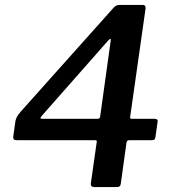

<svg xmlns="http://www.w3.org/2000/svg" viewBox="-20 -762 701 782"><path d="M443 -731Q450 -738 455 -740Q460 -742 472 -742H561Q574 -742 573 -728L510 -285Q509 -278 516 -278H609Q616 -278 619.5 -275.5Q623 -273 622 -267L613 -203Q612 -197 609 -194Q606 -191 598 -191H506Q496 -191 495 -180L472 -14Q471 -6 467 -3Q463 0 453 0H365Q348 0 350 -15L374 -184Q376 -191 367 -191H47Q32 -191 34 -206L43 -270Q45 -279 49.5 -287Q54 -295 65 -308L443 -731ZM377 -278Q387 -278 388 -288L431 -597Q434 -612 418 -594L150 -290Q144 -283 145 -280.5Q146 -278 151 -278Z"/></svg>

Font: Libre Franklin Thin Medium
Style: Italic
Weight: 500
Italic angle: -8°
Version: Version 3.000